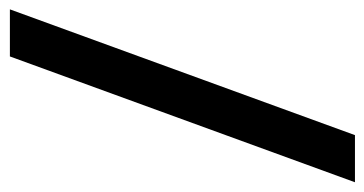

<svg xmlns="http://www.w3.org/2000/svg" viewBox="-214 -556 755 398"><g transform="rotate(90 164.0 -357.5)"><path d="M-15.1 0 245.6 -715.3H343.3L82.5 0Z"/></g></svg>

Font: Elstob 14pt SemiBold
Style: Italic
Weight: 600
Italic angle: -20°
Designer: Peter S. Baker
Version: Version 1.015